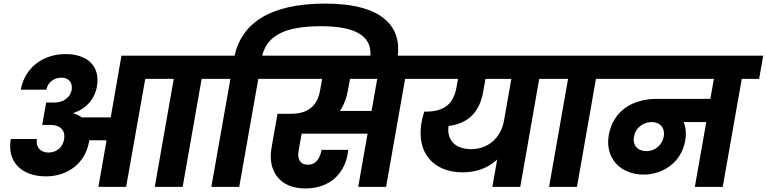

<svg xmlns="http://www.w3.org/2000/svg" viewBox="-20 -1054 4325 1083"><path d="M535.1 0H691.4L799.4 -609.2H897.7L919.6 -740H665.1L604.5 -391.8H385.4L359.9 -263L581.1 -262.6ZM240.4 -475.5 218 -349.3H263.3C328.4 -349.3 349.1 -310.9 341.8 -269.6C334.5 -224.8 301 -193.6 253.3 -193.6C205 -193.6 180.4 -227.8 188.2 -270H41.1C18.5 -144.3 98.1 -59.2 239.5 -59.2C364.1 -59.2 460.7 -134.7 482.2 -253.8C493.2 -320.4 473.1 -393.8 394.4 -414.5L395.4 -417.5C466.4 -440.6 514.2 -494.9 526.7 -566.8C546.2 -677.4 476.8 -749 349.8 -749C218.9 -749 118.4 -668.1 97.3 -548.4H241.9C248.7 -588.8 284.6 -616.1 326.4 -616.1C366.4 -616.1 391.5 -589.3 384.2 -546C376.3 -505.5 338.8 -475.5 285.7 -475.5ZM1010.3 0 1117.4 -609.2H1214.6L1238 -740H884.8L861.9 -609.2H960.1L853 0Z M1329.4 0 1437 -609.2H1534.7L1557.6 -740H1204.9L1181.5 -609.2H1279.7L1172.1 0ZM1451.3 -701.4 1455.8 -725.1C1478.6 -852.1 1584.1 -906.1 1790.4 -906.1C1995.9 -906.1 2089.8 -845.3 2066.4 -715.3L2063.9 -701.4H2217.6L2220.6 -718.4C2254.2 -906.3 2134.3 -1033.8 1814.3 -1033.8C1493 -1033.8 1333.6 -915.2 1300 -723.1L1296 -701.4Z M1702.1 9C1839.9 9 1930.9 -74.8 1944.3 -208.7H1793.7C1785.3 -159.4 1761.1 -124.9 1717.3 -124.9C1671.7 -124.9 1656.8 -158.4 1664 -201.9L1694.9 -375.4L1607.4 -300.1H2160.6L2183 -428.4H1807.5L1810.9 -350.5C1878.2 -385 1926.2 -452.7 1942.1 -542.6L1958.4 -631.5H1801.1L1785.2 -542.6C1771.4 -466.1 1727.8 -412.1 1620.1 -412.1H1545.3L1511.3 -218.3C1489.3 -90.8 1556.5 9 1702.1 9ZM2157.8 0 2271 -642.7H2113.7L2000.5 0ZM2362.6 -609.2 2386 -740H1523.9L1500.5 -609.2Z M2590.6 -81.9C2740.8 -81.9 2836.9 -178.6 2859.8 -289.8L2822.9 -373.6C2807 -280.8 2736.9 -212.7 2638 -212.7C2542.1 -212.7 2496.9 -270.3 2511 -348.1C2513 -359.7 2517.1 -372.2 2521.6 -385.8L2435.6 -341.5H2470.1C2616.4 -341.5 2685.3 -421.3 2705.1 -535L2723.1 -634H2567.8L2555.4 -563.6C2539.7 -476.8 2495.8 -424.4 2383.3 -424.4H2372.9C2366.8 -403.7 2361.3 -383.6 2357.8 -363.9C2327.8 -194.9 2422 -81.9 2590.6 -81.9ZM2914.6 0 3025.8 -633.1H2868.5L2757.3 0ZM3119.5 -609.2 3142.9 -740H2351.9L2328.9 -609.2Z M3234.4 0 3341.5 -609.2H3438.7L3462.1 -740H3108.9L3085.9 -609.2H3184.2L3077.1 0Z M3609.6 -69.2C3717.2 -69.2 3823.6 -136.1 3845.2 -261.5C3860.6 -351.5 3820.8 -404.8 3783.4 -431.1L3743.6 -365.4H3991.8L4014.7 -496.2H3684.8C3551.5 -496.2 3439.4 -432.4 3413.8 -292.2C3391.2 -163.1 3479.2 -69.2 3609.6 -69.2ZM3626.9 -201.5C3576.4 -201.5 3547.5 -234.9 3555.8 -283C3564.1 -331 3605.8 -365.4 3655.9 -365.4C3704.5 -365.4 3732.4 -330.5 3724.1 -283.5C3715.2 -236.3 3675 -201.5 3626.9 -201.5ZM4056.7 0 4168.3 -633.5H4011L3899.4 0ZM4262 -609.2 4284.9 -740H3427.9L3404.9 -609.2Z"/></svg>

Font: Poppins Devanagari Thin
Style: Italic
Weight: 100
Italic angle: -10°
Designer: Ninad Kale (Devanagari), Jonny Pinhorn (Latin)
Foundry: Indian Type Foundry
Version: 4.005